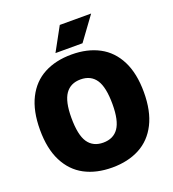

<svg xmlns="http://www.w3.org/2000/svg" viewBox="-167 -1078 1094 1214"><g transform="rotate(-20 380.0 -470.5)"><path d="M30.5 -370Q30.5 -497 73.5 -582Q116.5 -667 195 -708.5Q273.5 -750 380 -750Q486.5 -750 565 -708.2Q643.5 -666.5 686.5 -581.5Q729.5 -496.5 729.5 -370Q729.5 -243.5 686.5 -158.5Q643.5 -73.5 565 -31.8Q486.5 10 380 10Q273.5 10 195.2 -31.5Q117 -73 73.8 -158Q30.5 -243 30.5 -370ZM517 -366Q517 -481 482.8 -531.8Q448.5 -582.5 380 -582.5Q312 -582.5 277.5 -533Q243 -483.5 243 -374Q243 -258.5 277.2 -208Q311.5 -157.5 380 -157.5Q448.5 -157.5 482.8 -207Q517 -256.5 517 -366ZM288.5 -793 375 -951H586L470.5 -793Z"/></g></svg>

Font: Encode Sans SemiCondensed Black
Style: Regular
Weight: 900
Width: 4
Designer: Multiple Designers
Foundry: Impallari Type
Version: Version 2.000